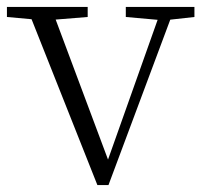

<svg xmlns="http://www.w3.org/2000/svg" viewBox="-28 -528 584 554"><path d="M253 6 49 -508H119L291 -48H276L281 -60L440 -508H477L285 6ZM-8 -479V-508H225V-479L114 -470H91ZM335 -479V-508H533V-479L452 -470H436Z"/></svg>

Font: Noto Serif SC
Style: Regular
Weight: 200
Designer: Ryoko NISHIZUKA 西塚涼子 (kana & ideographs); Frank Grießhammer (Latin, Greek & Cyrillic); Wenlong ZHANG 张文龙 (bopomofo); San
Foundry: Adobe
Version: Version 2.001;hotconv 1.1.0;makeotfexe 2.6.0